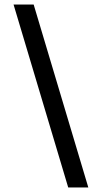

<svg xmlns="http://www.w3.org/2000/svg" viewBox="-20 -830 451 850"><path d="M282 0 40 -810H129L371 0Z"/></svg>

Font: Oswald SemiBold
Style: Regular
Weight: 600
Designer: Vernon Adams
Foundry: Vernon Adams
Version: Version 4.103;gftools[0.9.33.dev8+g029e19f]